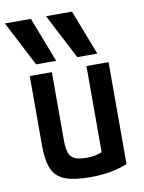

<svg xmlns="http://www.w3.org/2000/svg" viewBox="-105 -852 693 924"><g transform="rotate(-10 242.0 -390.0)"><path d="M98 -570 -16 -790H111L196 -570ZM299 -570 185 -790H312L397 -570ZM260 10Q183 10 138.5 -7Q94 -24 76 -65.5Q58 -107 58 -180V-520H166V-186Q166 -147 174 -125Q182 -103 203 -94Q224 -85 261 -85Q282 -85 298 -88Q314 -91 332 -98Q350 -105 375 -118L335 -50V-520H443V-22Q404 -6 359.5 2Q315 10 260 10Z"/></g></svg>

Font: M PLUS Code Latin Medium
Style: Regular
Weight: 500
Designer: Coji Morishita
Foundry: UNDERFOREST DESIGN
Version: Version 1.002; ttfautohint (v1.8.3)